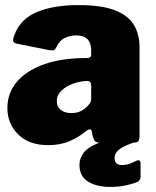

<svg xmlns="http://www.w3.org/2000/svg" viewBox="-20 -560 613 754"><path d="M314 -42Q287 -20 251.5 -5Q216 10 169 10Q94 10 51.5 -32Q9 -74 9 -136Q9 -195 46.5 -239Q84 -283 153 -307.5Q222 -332 316 -332H323Q327 -332 332.5 -334.5Q338 -337 338 -346V-363Q338 -391 323.5 -406Q309 -421 279 -421Q258 -421 236 -411.5Q214 -402 201 -374Q197 -366 192.5 -363.5Q188 -361 174 -363L43 -389Q36 -391 32.5 -396.5Q29 -402 36 -421Q59 -485 124.5 -512.5Q190 -540 288 -540Q381 -540 433 -519Q485 -498 506.5 -461Q528 -424 528 -375V-27Q528 -12 523.5 -6Q519 0 505 0H368Q355 0 349.5 -10.5Q344 -21 342 -35L341 -42Q338 -62 314 -42ZM338 -224Q338 -242 323 -242H319Q307 -242 287.5 -237.5Q268 -233 249 -223.5Q230 -214 216.5 -199Q203 -184 203 -163Q203 -142 218 -129Q233 -116 260 -116Q280 -116 293.5 -122Q307 -128 315 -135Q324 -143 331 -151.5Q338 -160 338 -171V-224ZM292 87Q292 61 310 38Q328 15 386 -6H522Q466 12 448 27Q430 42 430 59Q430 74 437 81Q444 88 458 88Q475 88 488 83.5Q501 79 514 72Q532 63 532 83V135Q532 147 522 153Q509 160 479 167Q449 174 413 174Q359 174 325.5 153Q292 132 292 87Z"/></svg>

Font: Libre Franklin Thin Black
Style: Regular
Weight: 900
Version: Version 3.000